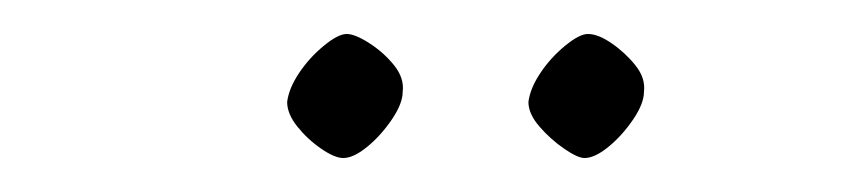

<svg xmlns="http://www.w3.org/2000/svg" viewBox="-20 -651 496 113"><path d="M324 -558Q320 -558 312 -563.5Q304 -569 297.5 -576.5Q291 -584 291 -591Q292 -599 298 -608Q304 -617 312.5 -624Q321 -631 326 -631Q332 -631 340 -625.5Q348 -620 354 -612.5Q360 -605 359 -597Q359 -590 352.5 -580.5Q346 -571 338 -564.5Q330 -558 324 -558ZM182 -558Q177 -558 169 -563.5Q161 -569 155 -576.5Q149 -584 149 -591Q150 -599 156 -608Q162 -617 170.5 -624Q179 -631 184 -631Q189 -631 197.5 -625.5Q206 -620 212 -612.5Q218 -605 217 -597Q217 -590 210.5 -580.5Q204 -571 196 -564.5Q188 -558 182 -558Z"/></svg>

Font: Ancizar Serif Light
Style: Italic
Weight: 300
Italic angle: -4°
Designer: Cesar Puertas, Viviana Monsalve, Julian Moncada, Julian Prieto, Jose Castro, Felipe Aragon, Mariel Hernandez, Sara Alarc
Version: Version 8.100